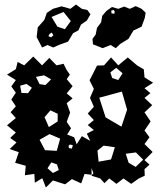

<svg xmlns="http://www.w3.org/2000/svg" viewBox="-20 -799 714 849"><path d="M214 -1 183 30 167 -11 134 9 132 -30 90 -24 94 -66 47 -79 63 -126 23 -140 53 -169 25 -189 50 -213 11 -245 50 -277 27 -303 50 -329 30 -359 50 -389 30 -417 50 -445 11 -469 50 -493 58 -525 87 -510 127 -549 166 -510 198 -543 230 -510 261 -517 275 -489 289 -469 275 -449 301 -418 275 -386 301 -364 275 -343 290 -301 275 -260 294 -232 277 -204 308 -192 319 -161 342 -197 379 -176 364 -208 395 -224 368 -246 395 -268 368 -297 395 -327 378 -366 395 -406 376 -444 395 -481 409 -509 440 -510 471 -545 503 -510 545 -545 586 -510 616 -492 619 -457 657 -433 619 -409 645 -387 619 -366 653 -334 619 -302 646 -262 619 -222 641 -192 619 -162 655 -127 619 -91 641 -71 619 -51 620 -22 594 -10 560 14 526 -10 495 14 463 -10 442 11 423 -10 384 -22 393 -33 385 -56V-26L354 -30L339 12L298 -7L268 16ZM522 -475 494 -499 468 -479 476 -454 503 -445ZM206 -448 175 -466 139 -459 155 -427 181 -423ZM97 -428 69 -420 75 -388 104 -387 121 -411ZM519 -394 419 -367 447 -280 517 -239 542 -314ZM235 -296 203 -311 177 -281 196 -237 235 -262ZM246 -186 199 -206 155 -181 179 -135 231 -132ZM302 -157 289 -160 283 -154 285 -144 298 -142ZM488 -148 438 -155 411 -133 416 -84 471 -94ZM581 -125 536 -119 549 -79 580 -61 613 -93ZM232 -72 207 -81 190 -55 214 -34 240 -47ZM142 -635 147 -678 176 -711 187 -742 214 -760 252 -771 291 -760 316 -779 342 -760 366 -755 380 -736 364 -708 338 -690 327 -665 303 -652 281 -615 240 -600 215 -589 190 -600 166 -589ZM391 -603 389 -627 403 -646 409 -676 427 -700 432 -729 451 -751 475 -768 503 -760 529 -770 554 -760 580 -772 606 -760 624 -743 620 -719 606 -681 570 -664 548 -627 512 -605 492 -586 469 -600 434 -586ZM482 -755 472 -752 473 -740 486 -738 487 -749ZM261 -746 208 -724 234 -681 267 -670 293 -706ZM209 -655 199 -649 194 -639 206 -634 216 -643Z"/></svg>

Font: Rubik Gemstones
Style: Regular
Weight: 400
Designer: Hubert and Fischer, NaN
Foundry: Hubert and Fischer, NaN
Version: Version 2.200